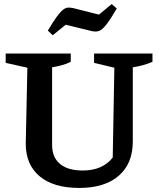

<svg xmlns="http://www.w3.org/2000/svg" viewBox="-20 -916 782 947"><path d="M371 11Q244 11 175.5 -46.5Q107 -104 107 -207L115 -582L8 -606V-652H329V-611Q311 -602 289 -595.5Q267 -589 237 -584V-201Q237 -140 276 -107.5Q315 -75 388 -75Q486 -75 536 -139L544 -582L444 -606V-652H732V-611Q688 -592 635 -584V-218Q635 -109 565.5 -49Q496 11 371 11ZM240 -742 216 -765Q242 -809 260 -833.5Q278 -858 291 -868Q304 -878 315.5 -878.5Q327 -879 341 -876L468 -844L531 -896L556 -874Q524 -819 503.5 -793.5Q483 -768 467.5 -763Q452 -758 431 -763L304 -794Z"/></svg>

Font: Piazzolla SemiBold
Style: Regular
Weight: 600
Designer: Juan Pablo del Peral
Foundry: Huerta Tipografica
Version: Version 1.330